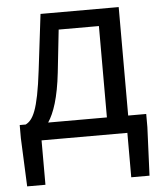

<svg xmlns="http://www.w3.org/2000/svg" viewBox="-53 -589 699 827"><g transform="rotate(-5 297.0 -175.5)"><path d="M110 0H481V192H560L569 -17V-74H491V-543H153L124 -303C103 -127 79 -90 48 -74H22V-17L31 192H110ZM205 -285 225 -469H399V-74H145C171 -113 193 -177 205 -285Z"/></g></svg>

Font: Noto Sans JP
Style: Regular
Weight: 400
Designer: Ryoko NISHIZUKA  (kana, bopomofo & ideographs); Paul D. Hunt (Latin, Greek & Cyrillic); Sandoll Communications , Soo-you
Foundry: Adobe
Version: Version 2.002;hotconv 1.0.116;makeotfexe 2.5.65601